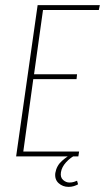

<svg xmlns="http://www.w3.org/2000/svg" viewBox="-20 -611 410 750"><path d="M43 0 127 -591H370L366 -572H148L113 -321H281L279 -302H110L71 -19H289L286 0ZM248 119Q225 119 209 104.5Q193 90 196 65Q201 36 222 17.5Q243 -1 262 -10H283Q255 4 238 23Q221 42 218 62Q215 82 226.5 92Q238 102 251 102Q261 102 269 99.5Q277 97 281 95L285 109Q278 113 268.5 116Q259 119 248 119Z"/></svg>

Font: Alumni Sans Thin
Style: Italic
Weight: 100
Italic angle: -8°
Designer: Robert E. Leuschke
Foundry: Robert E. Leuschke
Version: Version 1.016